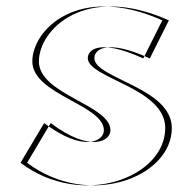

<svg xmlns="http://www.w3.org/2000/svg" viewBox="-20 -550 586 585"><path d="M134.5 -175C254 -85 316.5 -119 316.5 -153C316.5 -231 98.5 -261.4 98.5 -363C98.5 -460 239.5 -602 494.5 -488L436.5 -372C300.5 -434 267.5 -397 267.5 -373C267.5 -311 503.5 -283 503.5 -160C503.5 -9 249.5 87 62.5 -54ZM114.5 -175 42.5 -54C229.5 87 483.5 -9 483.5 -160C483.5 -283 247.5 -311 247.5 -373C247.5 -397 280.5 -434 416.5 -372L474.5 -488C219.5 -602 78.5 -460 78.5 -363C78.5 -261.4 296.5 -231 296.5 -153C296.5 -119 234 -85 114.5 -175Z"/></svg>

Font: Hussar Plate
Style: Regular
Weight: 700
Foundry: Cannot Into Space Fonts
Version: Version 0.798247